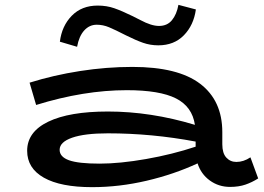

<svg xmlns="http://www.w3.org/2000/svg" viewBox="-20 -759 1087 792"><path d="M1045 -23Q1020 -7 992.5 2.5Q965 12 929 12Q882 12 845.5 -14.5Q809 -41 795 -85Q698 -40 585 -13.5Q472 13 360 13Q230 13 161 -26Q92 -65 92 -137Q92 -215 179 -257Q266 -299 425 -299Q602 -299 784 -244Q773 -319 706 -353Q639 -387 503 -387Q326 -387 129 -326L102 -418Q201 -449 310 -466Q419 -483 526 -483Q714 -483 805.5 -413.5Q897 -344 897 -214V-164Q897 -127 913.5 -109Q930 -91 955 -91Q985 -91 1013 -110ZM391 -84Q474 -84 582.5 -103Q691 -122 787 -154V-175Q606 -209 425 -209Q329 -209 277.5 -191Q226 -173 226 -141Q226 -112 264.5 -98Q303 -84 391 -84ZM500 -613Q455 -636 430 -646.5Q405 -657 379 -657Q349 -657 327.5 -633.5Q306 -610 298 -566L227 -587Q235 -652 276 -694Q317 -736 383 -736Q420 -736 451.5 -725Q483 -714 528 -692Q535 -689 558.5 -676.5Q582 -664 601 -658Q620 -652 636 -652Q670 -652 689.5 -676Q709 -700 716 -739L788 -720Q779 -655 738.5 -613.5Q698 -572 633 -572Q600 -572 570 -582.5Q540 -593 500 -613Z"/></svg>

Font: BioRhyme Expanded
Style: Bold
Weight: 700
Width: 7
Designer: Aoife Mooney
Foundry: Aoife Mooney Type
Version: Version 1.000